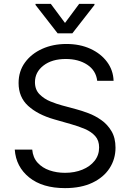

<svg xmlns="http://www.w3.org/2000/svg" viewBox="-20 -966 678 999"><path d="M485.8 -545.5Q479.4 -599.4 433.9 -629.3Q388.5 -659.1 322.4 -659.1Q250 -659.1 206 -624.8Q161.9 -590.6 161.9 -538.4Q161.9 -499.3 185.9 -475.3Q209.9 -451.3 242.7 -438Q275.6 -424.7 302.6 -417.6L376.4 -397.7Q404.8 -390.3 439.8 -377.1Q474.8 -364 506.9 -341.4Q539.1 -318.9 560 -283.7Q581 -248.6 581 -197.4Q581 -138.5 550.2 -90.9Q519.5 -43.3 460.8 -15.3Q402 12.8 318.2 12.8Q201 12.8 132.1 -42.6Q63.2 -98 56.8 -187.5H147.7Q151.3 -146.3 175.6 -119.5Q199.9 -92.7 237.4 -79.7Q274.9 -66.8 318.2 -66.8Q368.6 -66.8 408.7 -83.3Q448.9 -99.8 472.3 -129.4Q495.7 -159.1 495.7 -198.9Q495.7 -235.1 475.5 -257.8Q455.3 -280.5 422.2 -294.7Q389.2 -308.9 350.9 -319.6L261.4 -345.2Q176.1 -369.7 126.4 -415.1Q76.7 -460.6 76.7 -534.1Q76.7 -595.2 109.9 -640.8Q143.1 -686.4 199.4 -711.8Q255.7 -737.2 325.3 -737.2Q395.6 -737.2 450.3 -712.2Q505 -687.1 537.1 -643.8Q569.2 -600.5 571 -545.5ZM244.3 -946 318.2 -846.6 392 -946H471.6V-940.3L356.5 -792.6H279.8L164.8 -940.3V-946Z"/></svg>

Font: Inter Zeller
Style: Regular
Weight: 400
Designer: Rasmus Andersson; Joe Bland
Foundry: zeller
Version: Version 3.015;git-dec3a8cb1